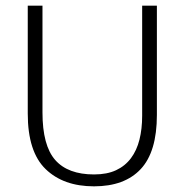

<svg xmlns="http://www.w3.org/2000/svg" viewBox="-20 -650 652 678"><path d="M78 -630H130V-253Q130 -136 175 -85Q220 -34 312 -34Q358 -34 390 -49Q422 -64 442.5 -91.5Q463 -119 472.5 -157Q482 -195 482 -241V-630H534V-244Q534 -114 477 -53Q420 8 312 8Q204 8 141 -53Q78 -114 78 -249Z"/></svg>

Font: Mukta Malar ExtraLight
Style: Regular
Weight: 275
Designer: Aadarsh Rajan, Girish Dalvi, Yashodeep Gholap
Foundry: Ek Type
Version: Version 2.538;PS 1.000;hotconv 16.6.51;makeotf.lib2.5.65220;